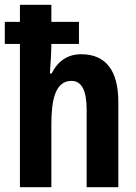

<svg xmlns="http://www.w3.org/2000/svg" viewBox="-26 -780 565 800"><path d="M312 -554C257 -554 216 -527 189 -474H182C186 -532 188 -569 188 -592V-597H303V-689H188V-760H57V-689H-6V-597H57V0H188V-261C188 -358 202 -443 272 -443C314 -443 335 -403 335 -324V0H467V-355C467 -486 415 -554 312 -554Z"/></svg>

Font: Kathrein 77 Bold Condensed
Style: Regular
Weight: 700
Width: 3
Designer: Lazydogs Typefoundry, based on Open Sans by Ascender Corporation
Foundry: Lazydogs Typefoundry
Version: Version 1.003;PS 001.003;hotconv 1.0.88;makeotf.lib2.5.64775